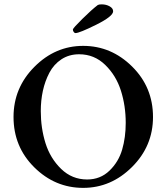

<svg xmlns="http://www.w3.org/2000/svg" viewBox="-20 -865 774 894"><path d="M435.5 -841.8Q441.4 -844.7 453.1 -844.7Q474.6 -844.7 490.7 -835.4Q506.8 -826.2 506.8 -812.5Q506.8 -789.1 428.2 -750Q349.6 -710.9 331.1 -710.9Q327.1 -710.9 323.2 -716.3Q319.3 -721.7 319.3 -727.5Q319.3 -733.4 363.3 -776.9Q407.2 -820.3 435.5 -841.8ZM348.6 -612.3Q301.8 -612.3 266.1 -588.9Q230.5 -565.4 210 -526.4Q189.5 -487.3 179.7 -442.4Q169.9 -397.5 169.9 -347.7Q169.9 -268.6 191.9 -198.2Q213.9 -127.9 264.6 -78.6Q315.4 -29.3 385.7 -29.3Q447.3 -29.3 489.7 -70.3Q532.2 -111.3 548.8 -168.5Q565.4 -225.6 565.4 -293Q565.4 -372.1 543 -442.9Q520.5 -513.7 469.7 -563Q418.9 -612.3 348.6 -612.3ZM367.2 -651.4Q498 -651.4 595.2 -555.2Q692.4 -459 692.4 -320.3Q692.4 -184.6 594.7 -87.4Q497.1 9.8 367.2 9.8Q236.3 9.8 139.6 -85.9Q43 -181.6 43 -320.3Q43 -456.1 140.1 -553.7Q237.3 -651.4 367.2 -651.4Z"/></svg>

Font: Crimson
Style: Semibold
Weight: 600
Version: Version 0.8